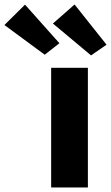

<svg xmlns="http://www.w3.org/2000/svg" viewBox="-163 -832 493 852"><path d="M64 -531H227V0H64ZM71.8 -727.6 168 -812 309.8 -633.6 241 -586.2ZM-143.4 -721 -52 -811.4 100.6 -640.2 35.4 -589.2Z"/></svg>

Font: Easer Grotesk Variable
Style: Regular
Weight: 400
Designer: Boardeaser, Bonnie Shaver-Troup, Thomas Jockin
Foundry: Lexend
Version: Version 1.001;Glyphs 3.1.2 (3151)